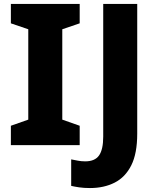

<svg xmlns="http://www.w3.org/2000/svg" viewBox="-20 -734 794 971"><path d="M383 0H35V-98L123 -129V-586L35 -616V-714H383V-616L295 -586V-129L383 -98ZM435 217Q404 217 380.5 213.5Q357 210 340 206V72Q356 75 373.5 78.5Q391 82 411 82Q460 82 481 52Q502 22 502 -43V-714H674V-58Q674 42 644 102Q614 162 560 189.5Q506 217 435 217Z"/></svg>

Font: Noto Sans Lao Looped ExtraBold
Style: Regular
Weight: 800
Designer: Mark Frömberg, Ben Mitchell
Foundry: The Fontpad Ltd
Version: Version 1.002; ttfautohint (v1.8.4.7-5d5b)